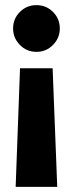

<svg xmlns="http://www.w3.org/2000/svg" viewBox="-20 -528 283 748"><path d="M122 -326Q84 -326 57.5 -353Q31 -380 31 -417Q31 -455 57.5 -481.5Q84 -508 122 -508Q160 -508 186.5 -481.5Q213 -455 213 -417Q213 -380 186.5 -353Q160 -326 122 -326ZM41 200 58 -262H185L203 200Z"/></svg>

Font: Epunda Sans ExtraBold
Style: Regular
Weight: 800
Designer: Simon Atzbach
Foundry: typofactur
Version: Version 2.204; ttfautohint (v1.8.4.7-5d5b)